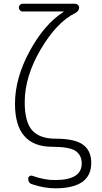

<svg xmlns="http://www.w3.org/2000/svg" viewBox="-20 -770 540 1020"><path d="M257.8 9.8Q59.6 9.8 59.6 -218.8Q59.6 -353.5 136.7 -496.6Q213.9 -639.6 316.4 -706.1Q318.4 -706.1 318.4 -708Q318.4 -709 317.4 -709H99.6Q91.8 -709 85.9 -715.3Q80.1 -721.7 80.1 -730Q80.1 -738.3 85.9 -744.1Q91.8 -750 99.6 -750H379.9Q387.7 -750 394 -744.1Q400.4 -738.3 400.4 -730.5Q400.4 -711.9 380.9 -701.2Q281.2 -652.3 196.3 -507.8Q111.3 -363.3 111.3 -227.5Q111.3 -122.1 150.9 -77.6Q190.4 -33.2 275.4 -33.2Q377 -33.2 420.9 -1.5Q464.8 30.3 464.8 95.7Q464.8 229.5 275.4 230.5Q214.8 230.5 151.4 209Q129.9 203.1 129.9 178.7Q129.9 170.9 136.7 166Q143.6 161.1 152.3 164.1Q218.8 187.5 272.5 186.5Q414.1 186.5 414.1 98.6Q414.1 54.7 381.8 32.2Q349.6 9.8 257.8 9.8Z"/></svg>

Font: Rounded-L Mgen+ 1mn light
Style: Regular
Weight: 200
Designer: [Source Han Sans]
Ryoko NISHIZUKA  (kana & ideographs); Paul D. Hunt (Latin, Greek & Cyrillic); Wenlong ZHANG  (bopomofo
Version: Version 1.059.20150602